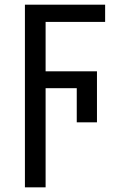

<svg xmlns="http://www.w3.org/2000/svg" viewBox="-20 -556 499 816"><path d="M173.8 240.2H85.9V-536.1H426.8V-462.9H173.8V-252.9H392.1V-36.1H306.2V-181.2H173.8Z"/></svg>

Font: NotoSans
Style: Regular
Weight: 400
Designer: Monotype Design team
Foundry: Monotype Imaging Inc.
Version: Version 1.04; ttfautohint (v1.4.1)